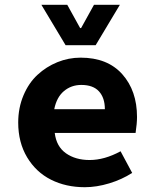

<svg xmlns="http://www.w3.org/2000/svg" viewBox="-20 -761 640 793"><path d="M251 -574.2 150.9 -741.2H257.8L311 -645H314.9L368.2 -741.2H475.1L375 -574.2ZM330.1 12.2Q252.4 12.2 190.7 -18.8Q128.9 -49.8 92 -111.3Q55.2 -172.9 55.2 -254.9Q55.2 -315.4 76.9 -366.9Q98.6 -418.5 134.8 -451.9Q170.9 -485.4 217 -504.2Q263.2 -522.9 313 -522.9Q423.8 -522.9 484.9 -454.6Q545.9 -386.2 545.9 -277.8Q545.9 -251.5 540 -211.9H206.1Q212.9 -155.8 252.4 -127.9Q292 -100.1 350.1 -100.1Q411.6 -100.1 478 -136.2L525.9 -46.9Q483.4 -19.5 431.2 -3.7Q378.9 12.2 330.1 12.2ZM204.1 -310.1H413.1Q413.1 -356.9 388.9 -383.5Q364.7 -410.2 315.9 -410.2Q274.4 -410.2 244.1 -384.8Q213.9 -359.4 204.1 -310.1Z"/></svg>

Font: Office Code Pro D Bold
Style: Regular
Weight: 700
Designer: Nathan Rutzky & Paul D. Hunt
Foundry: Adobe Systems Incorporated
Version: Version 1.004;PS 001.004;hotconv 1.0.70;makeotf.lib2.5.58329